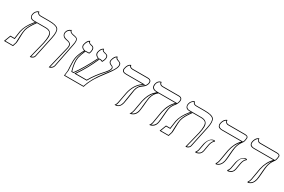

<svg xmlns="http://www.w3.org/2000/svg" viewBox="85 -1521 3685 2487"><g transform="rotate(30 1928.0 -278.0)"><path d="M412.6 12.2 473.6 -233.9Q499.5 -355.5 471.2 -389.6Q450.7 -412.6 399.9 -413.1H274.9Q200.7 -314.5 187.5 -255.9Q177.7 -210.9 177.2 -108.9Q176.8 -74.2 173.3 -58.1L154.8 0H20L58.1 -100.1H119.1Q121.6 -117.2 128.4 -164.1Q134.3 -206.5 135.3 -211.9Q154.3 -300.8 230.5 -394Q237.8 -402.8 246.6 -413.1H224.6Q174.8 -413.1 164.1 -453.1Q160.2 -469.2 163.6 -486.8Q169.4 -514.6 185.3 -532.2Q201.2 -549.8 214.4 -553.7L227.5 -557.1Q231 -522 268.6 -521H394.5Q506.3 -521 535.6 -484.9Q564 -447.8 542 -344.2L476.1 -33.2Q472.2 -14.6 456.3 -3.2Q440.4 8.3 426.3 10.3ZM425.8 -0.5Q460 -10.7 466.3 -35.2L532.2 -346.2Q554.2 -449.2 526.9 -480Q510.7 -497.1 477.1 -504.4Q445.8 -510.7 394.5 -511.2H268.6Q228.5 -512.7 219.2 -544.4Q183.6 -530.3 173.8 -486.8Q173.3 -485.4 173.3 -484.9Q163.6 -439.9 201.2 -426.8Q205.6 -425.3 209.5 -424.3Q217.3 -422.9 224.6 -422.9H268.1L253.9 -406.7Q181.2 -321.3 157.7 -255.4Q149.9 -232.9 145 -210Q144 -205.6 138.7 -165Q132.3 -116.2 129.4 -98.6L127.9 -89.8H64.9L34.7 -9.8H147.5L163.6 -60.5Q165.5 -69.8 167 -153.3Q168.5 -213.4 177.7 -258.3Q191.4 -319.8 266.6 -418.9L269.5 -422.9H399.9Q487.8 -422.9 496.1 -349.6Q497.1 -340.3 497.1 -331.1Q496.6 -293.9 483.4 -231.9Z M692.4 5.9 774.9 -335.9Q785.6 -387.7 753.9 -402.3Q739.7 -408.7 713.4 -413.1Q659.2 -422.4 647.5 -462.9Q643.6 -478 646.5 -494.1Q651.9 -519 668.2 -535.2Q684.6 -551.3 697.8 -555.2L711.4 -559.1Q710.4 -532.7 747.1 -522.9Q753.4 -521.5 765.1 -519Q812.5 -511.2 823.7 -495.6Q840.3 -471.2 827.1 -405.8L757.3 -50.8Q752.4 -28.3 736.3 -14.2Q720.2 0 706.1 2.9ZM711.4 -568.8 701.7 -566.9 702.1 -568.8ZM703.1 -545.9Q665.5 -529.3 656.2 -491.7Q647 -448.7 691.4 -429.7Q702.6 -425.3 714.8 -422.9Q775.9 -413.6 785.6 -379.9Q790.5 -360.8 784.7 -334L706.1 -7.8Q740.2 -22 747.6 -53.2L817.4 -408.2Q833 -481 810.1 -496.1Q801.3 -501.5 782.2 -505.9Q774.9 -507.3 763.2 -509.3Q717.3 -518.6 706.1 -538.1Q704.1 -542.5 703.1 -545.9Z M1475.6 -452.1Q1465.3 -404.8 1395.5 -314.5Q1308.6 -201.7 1278.3 -151.4Q1232.9 -75.2 1210.4 0H917.5Q917.5 -6.8 925.3 -64.5Q926.8 -77.6 926.8 -85.9Q925.8 -106.4 923.3 -141.6Q917.5 -231 927.2 -275.9Q940.4 -335.9 980.5 -410.2Q924.3 -429.2 933.6 -477.1Q947.8 -543.5 985.4 -558.1Q987.8 -559.1 988.3 -559.1Q990.2 -535.6 1008.3 -527.8Q1019 -523.4 1037.6 -520Q1083.5 -508.3 1070.8 -443.8Q1066.4 -424.8 1058.1 -409.2Q1043 -409.2 1023.9 -407.7Q1009.8 -406.7 1002.9 -407.2Q974.1 -346.2 962.4 -292Q947.8 -219.7 982.4 -100.1H1002.4Q1091.3 -219.7 1186 -412.1Q1130.9 -435.5 1140.1 -482.9Q1144.5 -502.9 1151.6 -518.1Q1158.7 -533.2 1165.8 -540.5Q1172.9 -547.9 1179.4 -552.5Q1186 -557.1 1189.9 -558.1L1194.3 -559.1Q1194.3 -531.2 1218.8 -525.4Q1220.2 -524.9 1223.6 -524.4Q1228.5 -523.4 1230.5 -522.9Q1265.1 -514.2 1273.9 -502Q1285.6 -483.9 1279.3 -452.1Q1273.4 -426.3 1256.3 -398.9Q1238.8 -410.6 1211.9 -411.1Q1133.3 -231.9 1039.6 -100.1H1199.7Q1255.9 -203.1 1363.3 -318.8Q1396.5 -356 1402.3 -381.8Q1401.9 -388.7 1403.3 -392.8Q1404.8 -397 1401.6 -401.1Q1398.4 -405.3 1397.7 -407.2Q1397 -409.2 1392.6 -411.6Q1388.2 -414.1 1387 -414.6Q1385.7 -415 1381.6 -416.5Q1377.4 -418 1377 -418Q1332.5 -436 1340.3 -476.1Q1355.5 -546.9 1395 -558.1Q1399.4 -559.1 1398.9 -559.1Q1397.5 -535.6 1421.4 -526.9Q1422.4 -526.4 1424.8 -525.4Q1429.7 -523.4 1431.6 -522.9Q1462.4 -511.7 1471.2 -497.6Q1481 -479 1475.6 -452.1ZM1465.8 -454.1Q1475.1 -497.6 1438 -510.3Q1436 -510.7 1432.6 -512Q1429.2 -513.2 1427.7 -513.7Q1404.8 -522.9 1404.3 -523.4Q1393.6 -532.2 1390.1 -544.9Q1362.8 -528.8 1350.6 -476.1Q1350.1 -474.6 1350.1 -474.1Q1344.7 -441.4 1380.4 -427.2Q1411.1 -416.5 1413.6 -394.5Q1414.1 -387.2 1412.1 -379.9Q1405.3 -350.1 1370.6 -312Q1263.2 -195.8 1208.5 -95.2L1205.6 -89.8H1020L1031.2 -106Q1124.5 -236.8 1202.6 -415L1205.1 -420.9H1211.9Q1238.3 -420.4 1252.9 -413.1Q1266.1 -438.5 1269.5 -454.1Q1278.8 -498 1249 -507.8Q1246.1 -508.8 1228 -513.2Q1204.1 -519.5 1199.7 -522.9Q1189.5 -531.7 1185.5 -544.9Q1160.2 -527.3 1149.9 -481Q1143.1 -440.4 1189.5 -421.4L1199.7 -417.5L1194.8 -407.7Q1099.6 -213.4 1010.7 -94.2L1007.8 -89.8H975.1L973.1 -97.2Q937.5 -220.2 952.6 -293.9Q964.8 -350.1 993.7 -411.1L996.6 -417H1002.9Q1010.3 -417 1022.5 -418Q1039.6 -418.9 1051.8 -418.9Q1058.1 -434.1 1061 -446.3Q1071.8 -502 1035.6 -510.3Q991.2 -519 982.4 -538.6Q981.4 -541.5 980.5 -543.9Q954.1 -522.9 943.4 -475.1Q935.1 -436 979.5 -420.9Q981.9 -419.9 983.4 -419.4L995.1 -416L989.3 -405.3Q949.2 -331.5 937 -273.9Q927.7 -231 933.6 -136.2Q935.5 -106.4 936.5 -86.4Q936.5 -79.6 929.2 -27.3Q927.7 -17.6 927.7 -9.8H1203.1Q1240.7 -130.4 1350.1 -273.4Q1426.8 -373.5 1439.9 -395Q1460 -428.7 1465.8 -454.1Z M1804.2 -291Q1801.3 -277.8 1781.7 -145.5Q1776.9 -110.8 1771 -85Q1752 0.5 1685.1 1H1673.8Q1689.5 -17.6 1696.3 -48.8Q1703.6 -82.5 1713.4 -138.7Q1721.2 -184.6 1726.1 -207Q1756.3 -345.7 1855 -413.1H1606.9Q1540.5 -413.1 1543 -460.9Q1543.5 -467.8 1544.9 -474.1Q1559.1 -540 1599.6 -552.7Q1603.5 -553.7 1604 -554.2Q1607.4 -521 1645.5 -520H1867.7Q1936.5 -520 1924.8 -460Q1924.3 -458.5 1924.3 -458Q1916.5 -419.9 1879.4 -393.1Q1841.3 -365.2 1829.6 -350.6Q1812 -326.2 1804.2 -291ZM1794.4 -293Q1807.6 -355 1854.5 -390.1Q1890.6 -417 1897 -423.8Q1910.2 -439.9 1914.6 -460Q1922.9 -498 1895 -506.8Q1892.1 -507.8 1889.6 -507.8Q1879.4 -509.8 1867.7 -509.8H1645.5Q1605.5 -511.2 1596.2 -540.5Q1566.4 -524.4 1555.2 -474.1Q1554.7 -472.7 1554.7 -472.2Q1546.9 -435.5 1576.7 -426.8Q1580.1 -425.8 1583 -425.3Q1594.2 -423.3 1606.9 -422.9H1887.7L1860.4 -404.8Q1764.6 -338.9 1735.8 -205.1Q1731 -183.1 1723.1 -137.7Q1713.4 -80.6 1706.5 -46.9Q1701.7 -24.9 1692.9 -9.3Q1744.6 -14.2 1760.7 -84.5Q1761.2 -86.4 1761.2 -86.9Q1764.2 -100.1 1783.7 -232.4Q1789.1 -267.1 1794.4 -293Z M2308.6 -298.8Q2304.2 -277.8 2295.4 -159.7Q2291.5 -111.3 2286.1 -85Q2271.5 -15.6 2207.5 -0.5Q2207.5 -0.5 2191.9 2Q2208.5 -17.6 2215.3 -48.8Q2219.7 -69.8 2230 -136Q2240.2 -202.1 2244.6 -223.1Q2270.5 -341.3 2343.8 -413.1H2094.7Q2038.1 -375.5 2020.5 -293.9Q2015.6 -272 2006.3 -161.1Q2002.4 -119.1 1997.1 -92.8Q1981 -17.6 1914.6 -1Q1904.8 1.5 1897.9 2Q1918 -21.5 1927.7 -67.9Q1930.7 -80.6 1936.5 -119.1Q1946.8 -181.6 1953.6 -214.8Q1976.6 -322.3 2031.2 -380.9Q2047.4 -397.9 2065.9 -413.1Q1995.6 -413.1 1987.8 -463.9Q1985.8 -478.5 1989.3 -494.1Q2001 -549.3 2046.4 -559.1Q2046.4 -559.1 2054.2 -560.1Q2056.2 -521.5 2093.8 -520H2333.5Q2399.4 -520 2387.2 -456.1Q2386.7 -454.6 2386.7 -454.1Q2378.9 -418.5 2352.1 -387.2Q2321.3 -352.1 2310.1 -305.7Q2309.1 -301.8 2308.6 -298.8ZM2365.7 -422.9Q2373 -437.5 2377 -456.1Q2386.2 -498.5 2357.9 -506.8Q2355 -507.8 2352.5 -508.3Q2343.8 -509.8 2333.5 -509.8H2093.8Q2053.7 -511.2 2044.9 -548.3Q2009.3 -538.1 1999.5 -494.1Q1999 -492.7 1999 -491.7Q1989.3 -437 2041 -425.3Q2052.7 -422.9 2065.9 -422.9ZM2053.2 -388.7Q1992.7 -332 1968.8 -234.4Q1966.3 -223.6 1963.4 -212.9Q1956.5 -179.7 1946.8 -118.2Q1940.4 -79.1 1937.5 -65.9Q1930.2 -33.2 1919.9 -12.7Q1972.7 -30.8 1986.8 -93.3Q1987.3 -94.7 1987.3 -95.2Q1991.7 -115.7 2001.5 -226.1Q2005.4 -269 2010.7 -295.9Q2023.4 -351.6 2053.2 -388.7ZM2361.8 -416.5 2351.1 -405.8Q2279.3 -335.4 2254.4 -220.7Q2250 -200.2 2240.2 -135.3Q2230 -68.4 2225.1 -46.9Q2220.7 -26.9 2213.9 -12.7Q2264.2 -31.7 2276.4 -86.9Q2281.2 -108.9 2290 -228Q2293.5 -275.4 2298.8 -301.3Q2310.5 -355.5 2344.7 -394.5Q2357.4 -409.2 2361.8 -416.5Z M2740.2 12.2 2801.3 -233.9Q2827.1 -355.5 2798.8 -389.6Q2778.3 -412.6 2727.5 -413.1H2602.5Q2528.3 -314.5 2515.1 -255.9Q2505.4 -210.9 2504.9 -108.9Q2504.4 -74.2 2501 -58.1L2482.4 0H2347.7L2385.7 -100.1H2446.8Q2449.2 -117.2 2456.1 -164.1Q2461.9 -206.5 2462.9 -211.9Q2481.9 -300.8 2558.1 -394Q2565.4 -402.8 2574.2 -413.1H2552.2Q2502.4 -413.1 2491.7 -453.1Q2487.8 -469.2 2491.2 -486.8Q2497.1 -514.6 2512.9 -532.2Q2528.8 -549.8 2542 -553.7L2555.2 -557.1Q2558.6 -522 2596.2 -521H2722.2Q2834 -521 2863.3 -484.9Q2891.6 -447.8 2869.6 -344.2L2803.7 -33.2Q2799.8 -14.6 2783.9 -3.2Q2768.1 8.3 2753.9 10.3ZM2753.4 -0.5Q2787.6 -10.7 2793.9 -35.2L2859.9 -346.2Q2881.8 -449.2 2854.5 -480Q2838.4 -497.1 2804.7 -504.4Q2773.4 -510.7 2722.2 -511.2H2596.2Q2556.2 -512.7 2546.9 -544.4Q2511.2 -530.3 2501.5 -486.8Q2501 -485.4 2501 -484.9Q2491.2 -439.9 2528.8 -426.8Q2533.2 -425.3 2537.1 -424.3Q2544.9 -422.9 2552.2 -422.9H2595.7L2581.5 -406.7Q2508.8 -321.3 2485.4 -255.4Q2477.5 -232.9 2472.7 -210Q2471.7 -205.6 2466.3 -165Q2460 -116.2 2457 -98.6L2455.6 -89.8H2392.6L2362.3 -9.8H2475.1L2491.2 -60.5Q2493.2 -69.8 2494.6 -153.3Q2496.1 -213.4 2505.4 -258.3Q2519 -319.8 2594.2 -418.9L2597.2 -422.9H2727.5Q2815.4 -422.9 2823.7 -349.6Q2824.7 -340.3 2824.7 -331.1Q2824.2 -293.9 2811 -231.9Z M3305.2 -295.9Q3299.8 -270 3292 -160.2Q3288.6 -113.8 3282.2 -85Q3262.7 1 3192.9 12.2L3187 2Q3203.1 -19.5 3209.5 -48.8Q3213.9 -69.8 3224.6 -136Q3235.4 -202.1 3239.7 -223.1Q3265.6 -340.8 3335.9 -408.2H3041Q2984.9 -408.2 2976.6 -450.2Q2974.1 -463.9 2977.1 -479Q2981.4 -499.5 2989.5 -515.6Q2997.6 -531.7 3005.9 -539.8Q3014.2 -547.9 3021.7 -552.7Q3029.3 -557.6 3034.2 -558.6L3039.1 -560.1Q3039.1 -528.3 3064.9 -518.6Q3072.3 -516.1 3079.1 -516.1H3325.2Q3376.5 -516.1 3378.4 -485.4Q3378.9 -474.1 3375.5 -458L3370.6 -434.1Q3367.7 -419.4 3346.2 -392.6Q3317.9 -354.5 3305.2 -295.9ZM2995.1 -159.2Q2993.2 -149.9 2986.3 -108.4Q2979.5 -67.9 2977.5 -58.1Q2965.8 -3.4 2910.2 10.3Q2899.9 12.7 2889.6 13.2L2884.8 2Q2900.4 -13.2 2907.2 -41Q2909.2 -49.8 2915.5 -88.4Q2922.4 -127.9 2924.8 -138.2Q2954.6 -241.7 3021 -248Q3031.2 -247.6 3037.1 -244.1L3034.2 -231Q3007.3 -214.8 2995.1 -159.2ZM3353 -418Q3358.4 -427.2 3360.8 -436L3365.7 -460Q3372.6 -492.7 3360.4 -500Q3355 -502.4 3348.1 -503.9Q3337.9 -505.9 3325.2 -505.9H3079.1Q3044.9 -505.9 3032.7 -539.6Q3031.7 -543.5 3030.8 -546.4Q2998 -527.3 2986.8 -477.1Q2978.5 -429.7 3022.5 -419.9Q3031.7 -418.5 3041 -418ZM3332 -389.6Q3272 -324.7 3249.5 -220.7Q3245.1 -200.2 3234.9 -135.3Q3224.1 -68.4 3219.2 -46.9Q3212.9 -19.5 3200.2 0.5Q3256.3 -14.6 3272.5 -86.9Q3277.8 -111.3 3285.6 -220.7Q3289.1 -268.6 3295.4 -297.9Q3308.1 -355 3332 -389.6ZM2985.4 -161.1Q2998 -216.8 3025.9 -237.8Q3022.9 -238.3 3021 -237.8Q2957.5 -237.8 2935.1 -139.6Q2934.6 -137.2 2934.6 -135.7Q2932.6 -126.5 2925.8 -87.9Q2918.9 -48.8 2917 -39.1Q2911.6 -15.6 2898.4 2Q2956.1 -7.8 2967.8 -60.1Q2969.7 -68.8 2976.1 -108.9Q2983.4 -150.9 2985.4 -161.1Z M3782.7 -295.9Q3777.3 -270 3769.5 -160.2Q3766.1 -113.8 3759.8 -85Q3740.2 1 3670.4 12.2L3664.6 2Q3680.7 -19.5 3687 -48.8Q3691.4 -69.8 3702.1 -136Q3712.9 -202.1 3717.3 -223.1Q3743.2 -340.8 3813.5 -408.2H3518.6Q3462.4 -408.2 3454.1 -450.2Q3451.7 -463.9 3454.6 -479Q3459 -499.5 3467 -515.6Q3475.1 -531.7 3483.4 -539.8Q3491.7 -547.9 3499.3 -552.7Q3506.8 -557.6 3511.7 -558.6L3516.6 -560.1Q3516.6 -528.3 3542.5 -518.6Q3549.8 -516.1 3556.6 -516.1H3802.7Q3854 -516.1 3856 -485.4Q3856.4 -474.1 3853 -458L3848.1 -434.1Q3845.2 -419.4 3823.7 -392.6Q3795.4 -354.5 3782.7 -295.9ZM3472.7 -159.2Q3470.7 -149.9 3463.9 -108.4Q3457 -67.9 3455.1 -58.1Q3443.4 -3.4 3387.7 10.3Q3377.4 12.7 3367.2 13.2L3362.3 2Q3377.9 -13.2 3384.8 -41Q3386.7 -49.8 3393.1 -88.4Q3399.9 -127.9 3402.3 -138.2Q3432.1 -241.7 3498.5 -248Q3508.8 -247.6 3514.6 -244.1L3511.7 -231Q3484.9 -214.8 3472.7 -159.2ZM3830.6 -418Q3835.9 -427.2 3838.4 -436L3843.3 -460Q3850.1 -492.7 3837.9 -500Q3832.5 -502.4 3825.7 -503.9Q3815.4 -505.9 3802.7 -505.9H3556.6Q3522.5 -505.9 3510.3 -539.6Q3509.3 -543.5 3508.3 -546.4Q3475.6 -527.3 3464.4 -477.1Q3456.1 -429.7 3500 -419.9Q3509.3 -418.5 3518.6 -418ZM3809.6 -389.6Q3749.5 -324.7 3727.1 -220.7Q3722.7 -200.2 3712.4 -135.3Q3701.7 -68.4 3696.8 -46.9Q3690.4 -19.5 3677.7 0.5Q3733.9 -14.6 3750 -86.9Q3755.4 -111.3 3763.2 -220.7Q3766.6 -268.6 3772.9 -297.9Q3785.6 -355 3809.6 -389.6ZM3462.9 -161.1Q3475.6 -216.8 3503.4 -237.8Q3500.5 -238.3 3498.5 -237.8Q3435.1 -237.8 3412.6 -139.6Q3412.1 -137.2 3412.1 -135.7Q3410.2 -126.5 3403.3 -87.9Q3396.5 -48.8 3394.5 -39.1Q3389.2 -15.6 3376 2Q3433.6 -7.8 3445.3 -60.1Q3447.3 -68.8 3453.6 -108.9Q3460.9 -150.9 3462.9 -161.1Z"/></g></svg>

Font: Linux Biolinum Outline O
Style: Italic
Weight: 400
Italic angle: -12°
Designer: Philipp H. Poll
Foundry: Philipp H. Poll
Version: Version 0.6.2